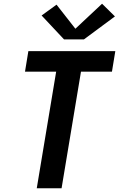

<svg xmlns="http://www.w3.org/2000/svg" viewBox="-20 -1009 640 1029"><path d="M177 0 281 -625H114L132 -735H598L580 -625H414L310 0ZM430 -798H323L203 -926L283 -984L384 -855L527 -989L596 -921Z"/></svg>

Font: Iosevka SS04 XBd Ex
Style: Italic
Weight: 800
Width: 7
Italic angle: -9°
Monospace: yes
Designer: Belleve Invis
Foundry: Belleve Invis
Version: Version 19.0.0; ttfautohint (v1.8.4)